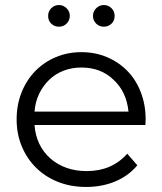

<svg xmlns="http://www.w3.org/2000/svg" viewBox="-20 -737 644 762"><path d="M557 -241H117Q123 -159 180 -108Q238 -58 324 -58Q424 -58 485 -127L525 -81Q490 -39 437.5 -17Q385 5 322 5Q261 5 210.5 -15Q160 -35 123.5 -71Q87 -107 66.5 -156Q46 -205 46 -263Q46 -321 65.5 -370Q85 -419 119.5 -454.5Q154 -490 201 -510Q248 -530 303 -530Q358 -530 405 -510Q452 -490 486 -455Q520 -420 539 -370.5Q558 -321 558 -263ZM117 -294H490Q482 -373 431 -420Q381 -469 303 -469Q265 -469 232.5 -456.5Q200 -444 175.5 -420.5Q151 -397 135.5 -365Q120 -333 117 -294ZM171 -674Q171 -692 183.5 -704.5Q196 -717 214 -717Q231 -717 244 -704.5Q257 -692 257 -674Q257 -656 244.5 -643.5Q232 -631 214 -631Q196 -631 183.5 -643Q171 -655 171 -674ZM349 -674Q349 -692 362 -704.5Q375 -717 392 -717Q410 -717 422.5 -704.5Q435 -692 435 -674Q435 -655 422.5 -643Q410 -631 392 -631Q374 -631 361.5 -643.5Q349 -656 349 -674Z"/></svg>

Font: CMG Sans
Style: Regular
Weight: 400
Designer: Julieta Ulanovsky
Foundry: Julieta Ulanovsky
Version: Version 7.200